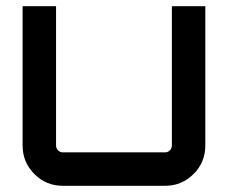

<svg xmlns="http://www.w3.org/2000/svg" viewBox="-20 -600 735 620"><path d="M535 -580H643V-130Q643 -76 605 -38Q567 0 513 0H183Q129 0 91 -38Q53 -76 53 -130V-580H161V-130Q161 -121 167.5 -114.5Q174 -108 183 -108H513Q522 -108 528.5 -114.5Q535 -121 535 -130Z"/></svg>

Font: Orbitron
Style: Regular
Weight: 500
Designer: Matt McInerney
Foundry: Matt McInerney
Version: 1.000